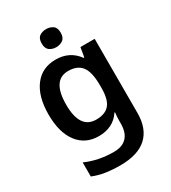

<svg xmlns="http://www.w3.org/2000/svg" viewBox="-233 -961 1092 1226"><g transform="rotate(-30 313.0 -348.5)"><path d="M263 -645Q366 -645 424 -565H429L441 -635H546V-89Q546 27 480.5 87Q415 147 285 147Q227 147 178 139.5Q129 132 85 114V10Q178 52 293 52Q355 52 387.5 17.5Q420 -17 420 -83V-97Q420 -112 421 -132Q422 -152 424 -164H420Q392 -122 351.5 -102.5Q311 -83 260 -83Q161 -83 105 -157Q49 -231 49 -363Q49 -495 105.5 -570Q162 -645 263 -645ZM296 -542Q178 -542 178 -361Q178 -183 298 -183Q364 -183 395.5 -219.5Q427 -256 427 -343V-362Q427 -458 395.5 -500Q364 -542 296 -542ZM308 -844Q336 -844 357 -829.5Q378 -815 378 -778Q378 -741 357 -726Q336 -711 308 -711Q279 -711 258.5 -726Q238 -741 238 -778Q238 -815 258.5 -829.5Q279 -844 308 -844Z"/></g></svg>

Font: Noto Sans Telugu UI SemiBold
Style: Regular
Weight: 600
Designer: Jelle Bosma - Monotype Design Team
Foundry: Monotype Imaging Inc.
Version: Version 2.005; ttfautohint (v1.8.4.7-5d5b)